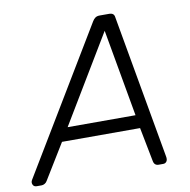

<svg xmlns="http://www.w3.org/2000/svg" viewBox="-115 -778 846 855"><g transform="rotate(-10 308.5 -350.0)"><path d="M-17 0Q-30 0 -34.5 -10.5Q-39 -21 -33 -31L358 -680Q364 -690 371.5 -695Q379 -700 391 -700H433Q445 -700 451 -695Q457 -690 458 -680L573 -31Q576 -16 570.5 -8Q565 0 555 0H534Q525 0 519 -5Q513 -10 511 -21L481 -175H128L30 -15Q26 -8 19 -4Q12 0 5 0ZM164 -235H471L401 -629Z"/></g></svg>

Font: Rubik Light Light
Style: Italic
Weight: 300
Italic angle: -12°
Version: Version 2.104